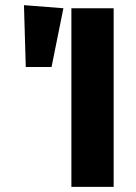

<svg xmlns="http://www.w3.org/2000/svg" viewBox="-20 -725 526 745"><path d="M73 -705 226 -693 180 -465H80ZM421 -693V0H257V-693Z"/></svg>

Font: Fira Sans
Style: Bold
Weight: 700
Designer: bBox Type GmbH & Carrois Corporate GbR & Edenspiekermann AG
Foundry: bBox Type GmbH & Carrois Corporate GbR & Edenspiekermann AG
Version: Version 4.301;PS 004.301;hotconv 1.0.88;makeotf.lib2.5.64775